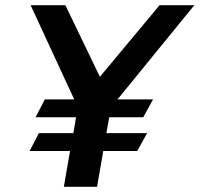

<svg xmlns="http://www.w3.org/2000/svg" viewBox="-20 -720 769 740"><path d="M729 -700 433 -337H570L532 -268H401L390 -207H547L509 -138H378L354 0H226L250 -138H94L130 -207H263L273 -268H117L153 -337H266L98 -700H232L365 -424L595 -700Z"/></svg>

Font: Cabin
Style: Bold Italic
Weight: 700
Designer: Pablo Impallari
Foundry: Pablo Impallari. www.impallari.com Igino Marini. www.ikern.com
Version: Version 1.005